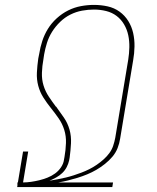

<svg xmlns="http://www.w3.org/2000/svg" viewBox="-20 -763 640 783"><path d="M50 0 51 -6V-19H53L74 -145H95L74 -19Q90 -19 107 -21.5Q124 -24 140.5 -28Q157 -32 173.5 -38.5Q190 -45 204.5 -55.5Q219 -66 229 -81Q239 -96 241 -112L243 -123Q248 -151 249 -179.5Q250 -208 242 -233.5Q234 -259 219 -280.5Q204 -302 187.5 -322.5Q171 -343 157 -365Q143 -387 136 -413Q129 -439 130.5 -467.5Q132 -496 136 -524L140 -544Q144 -570 152.5 -596Q161 -622 175.5 -645.5Q190 -669 211.5 -688.5Q233 -708 258 -720.5Q283 -733 310 -738Q337 -743 363 -743Q392 -743 419 -737Q446 -731 467.5 -715.5Q489 -700 503 -677.5Q517 -655 523 -628.5Q529 -602 528.5 -573.5Q528 -545 523 -517L470 -198Q467 -178 459.5 -159Q452 -140 438.5 -124Q425 -108 408 -94.5Q391 -81 373 -70.5Q355 -60 335.5 -52Q316 -44 296.5 -38Q277 -32 257 -27Q237 -22 218 -19H441L438 0ZM182 -26Q199 -29 215.5 -32Q232 -35 248.5 -39Q265 -43 280.5 -48Q296 -53 312 -59Q328 -65 344 -73Q360 -81 374.5 -91Q389 -101 402 -112.5Q415 -124 425.5 -138Q436 -152 441.5 -168.5Q447 -185 450 -201L503 -520Q507 -545 507.5 -570.5Q508 -596 503 -619.5Q498 -643 486 -663.5Q474 -684 455.5 -698Q437 -712 413 -718Q389 -724 363 -724Q339 -724 314.5 -719.5Q290 -715 267 -703.5Q244 -692 225 -673.5Q206 -655 192.5 -633.5Q179 -612 171.5 -588Q164 -564 160 -541L140 -544L160 -541L157 -521Q152 -494 151 -466.5Q150 -439 157.5 -414.5Q165 -390 179 -369Q193 -348 208 -328H209Q225 -306 240.5 -283.5Q256 -261 263.5 -234.5Q271 -208 269.5 -178.5Q268 -149 264 -120L262 -109Q259 -95 252 -81.5Q245 -68 234 -57.5Q223 -47 209.5 -39.5Q196 -32 182 -26Z"/></svg>

Font: Iosevka HT Thin Extended
Style: Italic
Weight: 100
Width: 7
Italic angle: -9°
Monospace: yes
Designer: Belleve Invis
Foundry: Belleve Invis
Version: Version 32.3.0; ttfautohint (v1.8.4)